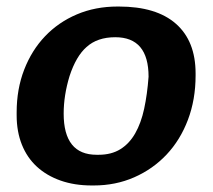

<svg xmlns="http://www.w3.org/2000/svg" viewBox="-20 -558 651 588"><path d="M579 -327Q579 -253 555.5 -191Q532 -129 490 -84.5Q448 -40 391 -15Q334 10 267 10H261Q208 10 165.5 -5Q123 -20 93 -47.5Q63 -75 47 -115Q31 -155 31 -205V-214Q31 -285 54 -344.5Q77 -404 118 -447Q159 -490 215.5 -514Q272 -538 340 -538H344Q459 -538 519 -485Q579 -432 579 -333ZM435 -323Q435 -444 333 -444Q278 -444 245 -414Q213 -386 193 -325Q175 -266 175 -210Q175 -84 276 -84H282Q321 -84 348.5 -101Q376 -118 394 -149.5Q412 -181 421.5 -225Q431 -269 435 -323Z"/></svg>

Font: Libra Sans Modern
Style: Bold Italic
Weight: 700
Italic angle: -12°
Foundry: Stefan Peev, Context Ltd
Version: Version 1.000